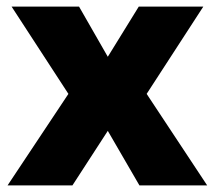

<svg xmlns="http://www.w3.org/2000/svg" viewBox="-20 -561 651 581"><path d="M15.1 -541H219.2L306.2 -389.2L399.9 -541H595.2L423.8 -276.9L606.9 0H401.9L306.2 -165L199.2 0H2.9L187 -276.9Z"/></svg>

Font: Argentum Sans
Style: Bold
Weight: 700
Designer: Julieta Ulanovsky (Modified by Cristiano Sobral)
Foundry: Julieta Ulanovsky
Version: Version 1.000; ttfautohint (v1.5.65-e2d9)